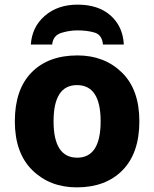

<svg xmlns="http://www.w3.org/2000/svg" viewBox="-20 -798 665 828"><path d="M581 -275Q581 -412 505.5 -485.5Q430 -559 314 -559Q188 -559 116 -485.5Q44 -412 44 -275Q44 -138 119.5 -64Q195 10 311 10Q436 10 508.5 -64Q581 -138 581 -275ZM211 -275Q211 -431 312 -431Q414 -431 414 -275Q414 -118 313 -118Q211 -118 211 -275ZM315 -778Q229 -778 173.5 -730Q118 -682 113 -606H205Q209 -645 244 -656Q279 -667 314 -667Q356 -667 388 -657.5Q420 -648 424 -606H514Q510 -684 457 -731Q404 -778 315 -778Z"/></svg>

Font: Noto Sans UI Extra
Style: Regular
Weight: 800
Designer: Monotype Design Team
Foundry: Monotype Imaging Inc.
Version: Version 1.901